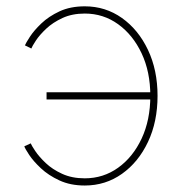

<svg xmlns="http://www.w3.org/2000/svg" viewBox="-20 -570 570 598"><path d="M244.1 7.8Q199.2 7.8 165 -8.1Q130.9 -23.9 107.4 -45.9Q84 -67.9 71 -87.4Q58.1 -106.9 55.7 -114.3L75.7 -123.5Q78.1 -117.2 89.8 -99.6Q101.6 -82 122.3 -62.3Q143.1 -42.5 173.6 -28.6Q204.1 -14.6 244.1 -14.6Q301.8 -14.6 347.9 -47.6Q394 -80.6 421.1 -138.4Q448.2 -196.3 448.2 -271.5Q448.2 -346.2 421.1 -403.8Q394 -461.4 347.9 -494.6Q301.8 -527.8 244.1 -527.8Q204.6 -527.8 174.6 -513.9Q144.5 -500 123.8 -480.5Q103 -460.9 91.6 -443.4Q80.1 -425.8 77.6 -418.9L57.6 -428.7Q60.5 -436 73.2 -455.6Q85.9 -475.1 108.9 -497.1Q131.8 -519 165.5 -534.7Q199.2 -550.3 244.1 -550.3Q308.6 -550.3 359.9 -513.9Q411.1 -477.5 440.9 -414.6Q470.7 -351.6 470.7 -271.5Q470.7 -190.9 440.9 -127.9Q411.1 -64.9 359.9 -28.6Q308.6 7.8 244.1 7.8ZM456.1 -260.3H125V-282.7H456.1Z"/></svg>

Font: Inter 16pt Thin
Style: Regular
Weight: 250
Version: Version 4.001;git-66647c0bb